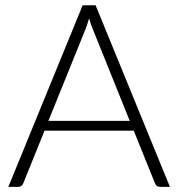

<svg xmlns="http://www.w3.org/2000/svg" viewBox="-20 -728 694 748"><path d="M642 0H602.5Q595.5 0 591 -3.8Q586.5 -7.5 584 -13.5L501 -219H153.5L70.5 -13.5Q68.5 -8 63.5 -4Q58.5 0 51.5 0H12.5L302 -707.5H352.5ZM168.5 -257H485.5L341.5 -614.5Q334 -632 327 -656.5Q323.5 -644.5 320 -633.5Q316.5 -622.5 313 -614Z"/></svg>

Font: Lato Light
Style: Regular
Weight: 300
Designer: Lukasz Dziedzic
Foundry: tyPoland Lukasz Dziedzic
Version: Version 2.007; 2014-02-27